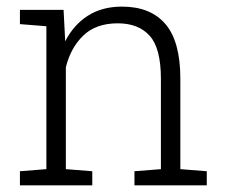

<svg xmlns="http://www.w3.org/2000/svg" viewBox="-20 -558 690 578"><path d="M257.8 -42.5V0H40V-42.5L119.6 -48.8V-479L40 -485.4V-528.3H171.4L176.3 -433.6Q201.7 -483.4 244.6 -510.7Q287.6 -538.1 347.2 -538.1Q433.1 -538.1 478 -485.6Q522.9 -433.1 522.9 -321.3V-48.8L602.5 -42.5V0H384.8V-42.5L464.4 -48.8V-320.8Q464.4 -412.6 430.7 -450.2Q397 -487.8 334.5 -487.8Q269 -487.8 231 -451.2Q192.9 -414.6 178.2 -355.5V-48.8Z"/></svg>

Font: Battambang Light
Style: Regular
Weight: 300
Designer: Danh Hong
Version: Version 8.002; ttfautohint (v1.8.3)